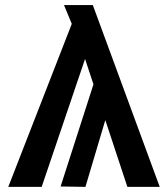

<svg xmlns="http://www.w3.org/2000/svg" viewBox="-20 -729 655 749"><path d="M12.3 0 260 -635.9 229.7 -709.2H342.1L603.1 0H476.9L390.8 -260.5L313.3 0L216.4 -1.5L344.6 -400L311.8 -499L142.6 0Z"/></svg>

Font: Fira Code SemiBold
Style: Regular
Weight: 600
Designer: Carrois Corporate, Edenspiekermann AG, Nikita Prokopov
Foundry: Carrois Corporate, Edenspiekermann AG, Nikita Prokopov
Version: Version 6.002